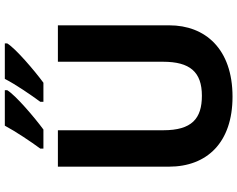

<svg xmlns="http://www.w3.org/2000/svg" viewBox="-114 -860 984 796"><g transform="rotate(-90 378.0 -462.0)"><path d="M596 -924V-934H449C426 -889 382 -825 354 -787V-774H433C482 -810 575 -889 596 -924ZM402 -924V-934H255C231 -889 188 -825 160 -787V-774H239C288 -810 381 -889 402 -924ZM671 -252V-714H520V-278C520 -167 478 -117 379 -117C284 -117 236 -159 236 -277V-714H85V-254C85 -95 186 10 375 10C574 10 671 -104 671 -252Z"/></g></svg>

Font: Noto Sans Gujarati
Style: Bold
Weight: 700
Designer: Jelle Bosma - Monotype Design Team, Universal Thirst
Foundry: Monotype Imaging Inc.
Version: Version 2.106